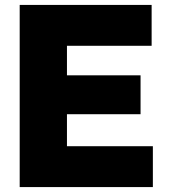

<svg xmlns="http://www.w3.org/2000/svg" viewBox="-20 -760 696 780"><path d="M60 0V-740H596V-574H252V-454H551V-296H252V-166H601V0Z"/></svg>

Font: Be Vietnam Pro Black
Style: Regular
Weight: 900
Designer: Lam Bao, Tony Le, Vietanh Nguyen
Foundry: Yellow Type Foundry
Version: Version 1.002; ttfautohint (v1.8.3)